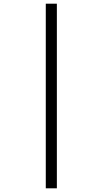

<svg xmlns="http://www.w3.org/2000/svg" viewBox="-20 -780 558 1040"><path d="M228 240H288V-760H228Z"/></svg>

Font: Noto Serif Tamil SemiCondensed Medium
Style: Regular
Weight: 500
Width: 4
Designer: Indian Type Foundry, Tom Grace, and the Monotype Design Team
Foundry: Monotype Imaging Inc.
Version: Version 2.004